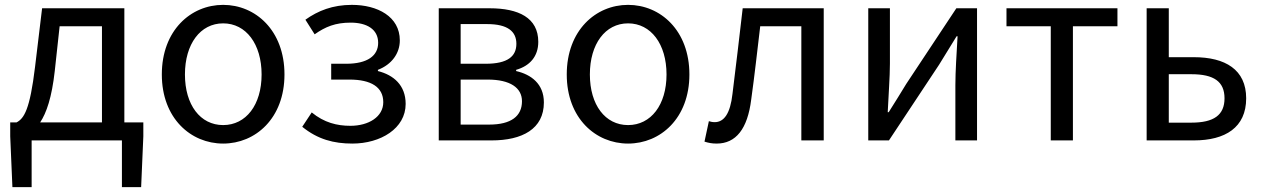

<svg xmlns="http://www.w3.org/2000/svg" viewBox="-20 -577 5188 789"><path d="M225 -469H399V-74H145C171 -113 193 -177 205 -285ZM491 -74V-543H153L124 -302C103 -127 79 -90 48 -74H22V-17L31 192H110V0H481V192H560L569 -17V-74Z M897 13C1030 13 1149 -91 1149 -271C1149 -452 1030 -557 897 -557C764 -557 645 -452 645 -271C645 -91 764 13 897 13ZM897 -63C803 -63 740 -146 740 -271C740 -396 803 -481 897 -481C991 -481 1055 -396 1055 -271C1055 -146 991 -63 897 -63Z M1428 13C1544 13 1647 -49 1647 -150C1647 -227 1597 -269 1533 -285V-290C1590 -312 1623 -358 1623 -411C1623 -509 1531 -557 1426 -557C1347 -557 1287 -533 1235 -496L1273 -436C1317 -467 1358 -484 1421 -484C1487 -484 1534 -457 1534 -401C1534 -348 1490 -315 1403 -315H1341V-250H1416C1505 -250 1555 -219 1555 -157C1555 -97 1495 -60 1420 -60C1365 -60 1312 -73 1261 -115L1222 -56C1286 -4 1352 13 1428 13Z M1783 0H2000C2126 0 2215 -47 2215 -156C2215 -233 2162 -271 2101 -285V-290C2157 -306 2192 -345 2192 -405C2192 -504 2111 -543 1992 -543H1783ZM1873 -315V-478H1982C2066 -478 2102 -448 2102 -397C2102 -346 2067 -315 1976 -315ZM1873 -65V-250H1984C2077 -250 2125 -216 2125 -161C2125 -100 2081 -65 1990 -65Z M2561 13C2694 13 2813 -91 2813 -271C2813 -452 2694 -557 2561 -557C2428 -557 2309 -452 2309 -271C2309 -91 2428 13 2561 13ZM2561 -63C2467 -63 2404 -146 2404 -271C2404 -396 2467 -481 2561 -481C2655 -481 2719 -396 2719 -271C2719 -146 2655 -63 2561 -63Z M2925 13C3004 13 3052 -47 3067 -168C3081 -268 3092 -369 3104 -469H3273V0H3365V-543H3032C3018 -425 3005 -308 2990 -191C2981 -110 2955 -75 2917 -75C2907 -75 2900 -77 2893 -79L2875 5C2891 10 2905 13 2925 13Z M3548 0H3633L3839 -311C3859 -344 3890 -394 3911 -428H3915C3911 -357 3906 -284 3906 -227V0H3995V-543H3910L3704 -232C3684 -199 3653 -149 3632 -116H3628C3631 -186 3637 -259 3637 -316V-543H3548Z M4298 0H4389V-469H4572V-543H4116V-469H4298Z M4692 0H4886C5015 0 5101 -53 5101 -173C5101 -291 5015 -342 4886 -342H4783V-543H4692ZM4783 -73V-272H4876C4968 -272 5012 -242 5012 -173C5012 -104 4968 -73 4876 -73Z"/></svg>

Font: Noto Sans CJK KR Regular
Style: Regular
Weight: 400
Designer: Ryoko NISHIZUKA (kana & ideographs); Paul D. Hunt (Latin, Greek & Cyrillic); Wenlong ZHANG (bopomofo); Sandoll Communica
Foundry: Adobe Systems Incorporated
Version: Version 1.004;PS 1.004;hotconv 1.0.82;makeotf.lib2.5.63406